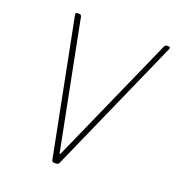

<svg xmlns="http://www.w3.org/2000/svg" viewBox="-128 -802 827 904"><g transform="rotate(20 285.5 -350.0)"><path d="M543 -692 258 -51C257 -48 253 -48 253 -51L127 -692C125 -697 121 -700 116 -700H107C100 -700 97 -696 98 -689L232 -8C233 -3 238 0 242 0H255C260 0 265 -3 268 -8L570 -689C572 -696 570 -700 563 -700H555C551 -700 545 -697 543 -692Z"/></g></svg>

Font: Barlow Thin
Style: Italic
Weight: 250
Italic angle: -7°
Designer: Jeremy Tribby
Foundry: Tribby Type
Version: Version 1.422;hotconv 1.0.109;makeotfexe 2.5.65596